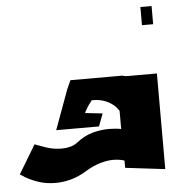

<svg xmlns="http://www.w3.org/2000/svg" viewBox="-539 -600 613 684"><g transform="rotate(-5 -232.0 -258.0)"><path d="M-283 -319H-95V-318L-83 -316H26V26L-116 9V-17Q-134 -23 -157 -23Q-177 -23 -201.5 -16Q-226 -9 -255 8Q-284 26 -312 33.5Q-340 41 -366 41Q-401 41 -428.5 31.5Q-456 22 -472 12H-473Q-480 7 -484 4.5Q-488 2 -490 1L-492 0L-430 -103L-429 -102Q-418 -98 -391.5 -88.5Q-365 -79 -335 -79Q-320 -79 -305.5 -82.5Q-291 -86 -279 -95Q-250 -118 -220 -126Q-190 -134 -162 -134Q-150 -134 -139 -133Q-128 -132 -118 -130V-195Q-127 -209 -138.5 -218Q-150 -227 -162 -232Q-174 -237 -185 -239Q-196 -241 -203 -241H-214L-218 -235Q-225 -227 -232.5 -214.5Q-240 -202 -240 -200L-242 -198L-179 -191L-196 -146H-349L-297 -288ZM28 -492H-12V-557H28Z"/></g></svg>

Font: Shorif Bongobondhu ANSI V1
Style: Regular
Weight: 400
Designer: Shorif Uddin Shishir, Shorif art & Design, e-mail : shorifart@gmail.com, facebook : Shorif2001
Foundry: Lipighor Font Foundry
Version: Designed by Shorif Uddin Shishir | Developed by Niladri Shek